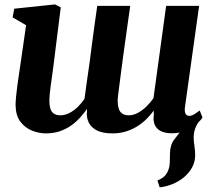

<svg xmlns="http://www.w3.org/2000/svg" viewBox="-20 -580 947 850"><path d="M687 249.5 677 219Q699 210 710 198Q721 186 726.5 169Q731.5 154.5 731.8 136.5Q732 118.5 732.5 98.5Q733.5 60 751.8 37.2Q770 14.5 784.5 -5L866 -49Q851.5 -31 844.2 -11.2Q837 8.5 837.5 30.5Q837.5 45 840.8 66.2Q844 87.5 844 107Q844 137 829.8 162.5Q815.5 188 791 207.5Q769.5 224.5 743 235.2Q716.5 246 687 249.5ZM216.5 -288Q214 -267.5 210.8 -245.5Q207.5 -223.5 204.8 -202.8Q202 -182 200.2 -164.5Q198.5 -147 198.5 -136Q198.5 -99.5 210.2 -84.5Q222 -69.5 247 -69.5Q267 -69.5 286.8 -79.5Q306.5 -89.5 323.8 -106.2Q341 -123 354 -142.5Q359.5 -183 365.5 -225.5Q371.5 -268 377.5 -309Q382.5 -349.5 388 -391.2Q393.5 -433 399.2 -474Q405 -515 410.5 -554H556.5Q549 -500 541 -444.2Q533 -388.5 526 -336.5Q519 -284.5 513.5 -242Q508 -199.5 504.5 -171.5Q501 -143.5 501 -136Q501 -99.5 513.2 -84.5Q525.5 -69.5 549.5 -69.5Q570.5 -69.5 590.8 -80.5Q611 -91.5 628.5 -108.8Q646 -126 659.5 -145.5L715.5 -554H861.5L798.5 -103.5Q796.5 -84 802 -75.5Q807.5 -67 818 -67Q827 -67 836.2 -72Q845.5 -77 864 -91L876.5 -60Q871 -50 853 -33.2Q835 -16.5 807 -3.2Q779 10 742.5 10Q696 10 675.8 -11.5Q655.5 -33 661 -70L660.5 -90.5Q647.5 -72 629.5 -54Q611.5 -36 588.8 -21.5Q566 -7 538.2 1.8Q510.5 10.5 477.5 10.5Q435.5 10.5 409.8 -2.2Q384 -15 373 -37.2Q362 -59.5 365 -88V-97.5Q352 -79 335 -60Q318 -41 295.8 -25Q273.5 -9 245.5 0.8Q217.5 10.5 183 10.5Q152 10.5 121.5 -1.8Q91 -14 70.5 -41Q50 -68 49 -113Q49 -130 51 -151.5Q53 -173 56.2 -196.5Q59.5 -220 62.8 -243.5Q66 -267 69.5 -288L95.5 -468.5L36 -503L43 -541.5L223.5 -560.5L249 -547.5Z"/></svg>

Font: Merriweather 36pt ExtraBold
Style: Italic
Weight: 800
Italic angle: -7.8°
Version: Version 2.101